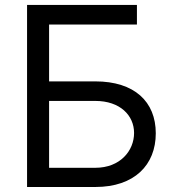

<svg xmlns="http://www.w3.org/2000/svg" viewBox="-20 -747 693 767"><path d="M88.1 0H360.8C517 0 602.3 -88.1 602.3 -214.5C602.3 -340.9 517 -421.9 360.8 -421.9H176.1V-649.1H527V-727.3H88.1ZM176.1 -76.7V-343.8H360.8C460.2 -343.8 515.6 -285.5 515.6 -215.9C515.6 -144.9 460.2 -76.7 360.8 -76.7Z"/></svg>

Font: Karasuma Gothic
Style: Regular
Weight: 400
Designer: Rasmus Andersson, Ryoko Nishizuka
Foundry: Genbu
Version: Version 1.00